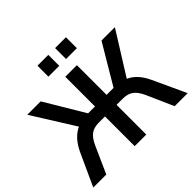

<svg xmlns="http://www.w3.org/2000/svg" viewBox="-209 -1163 1406 1406"><g transform="rotate(-45 494.0 -460.0)"><path d="M123 -255.9Q170.9 -355.5 247.1 -389.6L41 -718.8H179.7L363.3 -411.1H434.6V-718.8H554.7V-411.1H627L809.6 -718.8H948.2L742.2 -389.6Q818.4 -356.4 865.2 -255.9L983.4 0H848.6L756.8 -207Q732.4 -261.7 700.7 -284.7Q668.9 -307.6 619.1 -307.6H554.7V0H434.6V-307.6H369.1Q320.3 -307.6 289.1 -284.7Q257.8 -261.7 233.4 -207L140.6 0H5.9ZM347.7 -806.6V-919.9H460V-806.6ZM530.3 -806.6V-919.9H642.6V-806.6Z"/></g></svg>

Font: Min Sans SemiBold
Style: Regular
Weight: 600
Designer: Jinseong-Kim, NotoSansCJK, Nunito
Foundry: Jinseong-Kim
Version: Version 1.400;Glyphs 3.1.2 (3151)